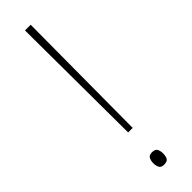

<svg xmlns="http://www.w3.org/2000/svg" viewBox="-252 -712 716 716"><g transform="rotate(-45 106.0 -353.5)"><path d="M119 -173H95L92 -714H122ZM80 -26Q80 -38 85 -48Q90 -58 105 -58Q122 -58 127 -48.5Q132 -39 132 -26Q132 -11 127 -2Q122 7 105 7Q90 7 85 -2.5Q80 -12 80 -26Z"/></g></svg>

Font: Noto Sans Myanmar SemiCondensed Thin
Style: Regular
Weight: 100
Width: 4
Designer: Monotype Design Team
Foundry: Monotype Imaging Inc.
Version: Version 2.107; ttfautohint (v1.8.4.7-5d5b)